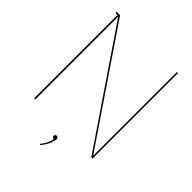

<svg xmlns="http://www.w3.org/2000/svg" viewBox="-234 -802 1085 1085"><g transform="rotate(45 308.0 -260.0)"><path d="M297.9 67.9Q297.9 63.5 302 59.3Q306.2 55.2 311 55.2Q315.4 55.2 319.8 59.1Q324.2 63 324.2 67.9Q324.2 88.9 312 113.5Q299.8 138.2 282.2 159.2L275.9 154.8Q291.5 137.2 301.3 115.5Q311 93.8 311 81.1Q306.6 81.1 302.2 76.9Q297.9 72.8 297.9 67.9ZM544.9 -679.2V3.9H535.2L80.1 -666V-3.9H70.8V-669.9H54.2V-679.2H82L536.1 -9.8V-679.2Z"/></g></svg>

Font: Rawengulk
Style: Ultralight
Weight: 200
Version: Version 0.92